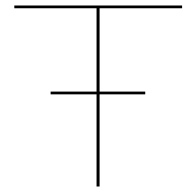

<svg xmlns="http://www.w3.org/2000/svg" viewBox="-20 -678 705 698"><path d="M342 -648V-345H508V-335H342V0H331V-335H164V-345H331V-648H32V-658H642V-648Z"/></svg>

Font: Ysabeau SC Hairline
Style: Regular
Weight: 100
Designer: Christian Thalmann (Catharsis Fonts)
Version: Version 0.003